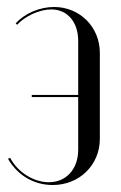

<svg xmlns="http://www.w3.org/2000/svg" viewBox="-20 -522 346 550"><path d="M266 -371C266 -444 209 -502 135 -502C94 -502 51 -484 25 -455L29 -451C52 -476 93 -495 127 -495C173 -495 204 -459 204 -405V-250H71V-244H204V-93C204 -38 170 0 120 0C77 0 31 -28 9 -70L3 -67C30 -20 77 8 131 8C208 8 266 -50 266 -124Z"/></svg>

Font: Moniqa Display
Style: Regular
Weight: 400
Designer: Rajesh Rajput
Foundry: Rajesh Rajput
Version: Version 1.000